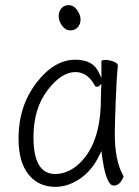

<svg xmlns="http://www.w3.org/2000/svg" viewBox="-20 -713 540 746"><path d="M221 -613.5Q208 -632 208 -649.5Q208 -667 218 -680Q228 -693 247 -693Q266 -693 279.5 -674Q293 -655 293 -637.5Q293 -620 282.5 -607.5Q272 -595 253 -595Q234 -595 221 -613.5ZM195 13Q129 13 90.5 -35.5Q52 -84 52 -175Q52 -300 121 -390.5Q190 -481 273 -481Q342 -481 364 -431L374 -410V-475Q374 -480 390 -480Q406 -480 422 -473.5Q438 -467 438 -458Q433 -411 429.5 -318Q426 -225 426 -193Q426 -90 458 -32L460 -28Q459 -20 448.5 -6Q438 8 422 8Q409 8 399.5 -12Q390 -32 384 -62Q378 -92 374 -126L366 -110Q339 -52 292 -19.5Q245 13 195 13ZM277 -68Q372 -145 372 -330Q372 -356 374 -387L364 -378Q363 -376 355 -376Q352 -376 350 -378Q321 -433 273 -433Q218 -433 164 -361.5Q110 -290 110 -180Q110 -37 194 -37Q238 -37 277 -68Z"/></svg>

Font: Moon Stars Kai HW Light
Style: Regular
Weight: 300
Designer: GuiWonder
Version: Version 1.101